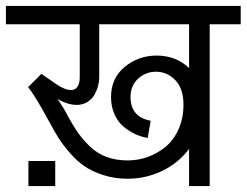

<svg xmlns="http://www.w3.org/2000/svg" viewBox="-40 -630 835 650"><path d="M-20 -609.9H774.9V-547.9H669.9V0H600.1V-126Q564.5 -78.1 509 -51.5Q453.6 -24.9 392.1 -24.9Q348.6 -24.9 311 -36.9Q273.4 -48.8 247.3 -66.4Q221.2 -84 196.8 -112.1Q172.4 -140.1 157.7 -163.6Q143.1 -187 126 -219.2Q77.6 -308.1 55.2 -335L100.1 -379.9L148.9 -346.2Q179.2 -325.2 200.2 -325.2Q215.8 -325.2 222.9 -337.4Q230 -349.6 230 -367.2V-547.9H-20ZM490.2 -441.9Q555.2 -441.9 600.1 -399.9V-547.9H295.9V-367.2Q295.9 -354 292 -339.1Q288.1 -324.2 279.8 -309.3Q271.5 -294.4 255.9 -284.7Q240.2 -274.9 220.2 -274.9Q189 -274.9 154.8 -294.9Q176.3 -263.7 187 -242.2Q206.5 -205.6 223.9 -180.9Q241.2 -156.2 265.6 -133.1Q290 -109.9 321.5 -98.4Q353 -86.9 392.1 -86.9Q428.2 -86.9 461.4 -99.1Q494.6 -111.3 521.7 -134Q548.8 -156.7 564.9 -193.6Q581.1 -230.5 581.1 -275.9Q581.1 -330.1 553.5 -358.6Q525.9 -387.2 487.8 -387.2Q453.6 -387.2 427.7 -363.8Q401.9 -340.3 401.9 -301.8Q401.9 -233.9 470.2 -221.2L460 -163.1Q438.5 -166.5 418.2 -175.8Q397.9 -185.1 378.7 -200.9Q359.4 -216.8 347.7 -242.9Q335.9 -269 335.9 -301.8Q335.9 -365.2 382.3 -403.6Q428.7 -441.9 490.2 -441.9ZM147 0H56.2V-85H147Z"/></svg>

Font: LT Superior
Style: Regular
Weight: 400
Designer: Daniel Lyons
Foundry: LyonsType
Version: Version 1.000